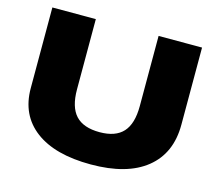

<svg xmlns="http://www.w3.org/2000/svg" viewBox="-108 -887 1188 1046"><g transform="rotate(15 486.0 -364.0)"><path d="M63 -294.9V-750H308.1V-354Q308.1 -253.9 351.8 -207Q395.5 -160.2 486.8 -160.2Q576.2 -160.2 619.1 -207.3Q662.1 -254.4 662.1 -354V-750H907.2V-314.9Q907.2 -153.3 798.3 -65.7Q689.5 22 485.8 22Q283.2 22 173.1 -60.8Q63 -143.6 63 -294.9Z"/></g></svg>

Font: Mattone
Style: Bold
Weight: 700
Width: 6
Designer: Nunzio Mazzaferro
Foundry: Collletttivo
Version: Version 2.000;Glyphs 3.2 (3217)